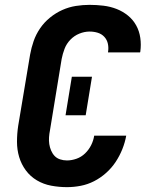

<svg xmlns="http://www.w3.org/2000/svg" viewBox="-20 -763 640 791"><path d="M256 8Q223 8 191 2Q159 -4 132 -20Q105 -36 86.5 -61Q68 -86 59 -116Q50 -146 50 -179Q50 -212 55 -245L104 -538Q109 -566 118.5 -593.5Q128 -621 145 -646Q162 -671 186 -690.5Q210 -710 237 -722Q264 -734 292.5 -738.5Q321 -743 349 -743Q378 -743 406.5 -739.5Q435 -736 460.5 -726Q486 -716 507 -699Q528 -682 541 -658.5Q554 -635 558 -607Q562 -579 558 -550Q558 -549 557.5 -548.5Q557 -548 557 -547H425Q425 -547 425 -547.5Q425 -548 425 -548Q428 -566 424.5 -582.5Q421 -599 410 -611Q399 -623 383 -628Q367 -633 349 -633Q328 -633 307 -624.5Q286 -616 270 -599.5Q254 -583 246 -562Q238 -541 234 -520L186 -227Q183 -212 182 -197.5Q181 -183 183 -169.5Q185 -156 190.5 -143Q196 -130 205 -120.5Q214 -111 227.5 -106.5Q241 -102 256 -102Q275 -102 295 -109Q315 -116 330.5 -131Q346 -146 355.5 -165Q365 -184 368 -204H500Q495 -176 484 -148.5Q473 -121 456.5 -96Q440 -71 417 -50.5Q394 -30 367.5 -16.5Q341 -3 312.5 2.5Q284 8 256 8ZM250 -288 276 -447H359L333 -288Z"/></svg>

Font: Iosevka SS04 XBd Ex Obl
Style: Regular
Weight: 800
Width: 7
Italic angle: -9°
Monospace: yes
Designer: Belleve Invis
Foundry: Belleve Invis
Version: Version 19.0.0; ttfautohint (v1.8.4)